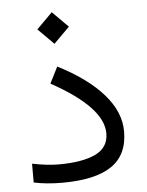

<svg xmlns="http://www.w3.org/2000/svg" viewBox="-50 -706 570 746"><g transform="rotate(-5 235.5 -333.0)"><path d="M179.7 -664.6 241.2 -603 179.7 -541.5 118.2 -603ZM155.8 -73.2Q247.1 -73.2 298.6 -97.4Q350.1 -121.6 350.1 -177.7Q350.1 -279.3 150.4 -388.7L182.6 -452.6Q297.9 -393.6 358.6 -324.2Q419.4 -254.9 419.4 -179.2Q419.4 -87.4 355.7 -44.2Q292 -1 163.1 -1Q101.1 -1 52.2 -11.7V-85Q110.8 -73.2 155.8 -73.2Z"/></g></svg>

Font: Vazirmatn UI NL Light
Style: Regular
Weight: 300
Designer: Saber Rastikerdar
Foundry: Saber Rastikerdar
Version: Version 33.003